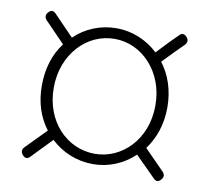

<svg xmlns="http://www.w3.org/2000/svg" viewBox="-59 -656 639 586"><g transform="rotate(10 260.5 -363.0)"><path d="M426 -559 390 -521C355 -554 309 -573 261 -573C211 -573 165 -554 131 -521L70 -584C62 -593 54 -593 46 -584C39 -576 39 -568 46 -560L108 -496C81 -461 66 -415 66 -361C66 -309 81 -264 108 -229L46 -166C39 -158 39 -150 46 -142C54 -133 62 -133 70 -142L130 -204C165 -171 211 -152 261 -152C309 -152 355 -171 389 -204L451 -142C459 -133 467 -133 475 -142C482 -150 482 -158 475 -166L413 -229C439 -264 455 -309 455 -361C455 -415 439 -461 412 -496L449 -534L475 -560C482 -568 482 -576 475 -584C467 -593 459 -593 451 -584ZM371 -490C400 -458 418 -414 418 -361C418 -256 345 -184 261 -184C175 -184 103 -256 103 -361C103 -414 121 -458 150 -490C179 -522 218 -540 261 -540C303 -540 342 -522 371 -490Z"/></g></svg>

Font: GenSenRounded2 TW EL
Style: Regular
Weight: 250
Version: Version 2.100;PS 2.1;hotconv 16.6.51;makeotf.lib2.5.65220 DE